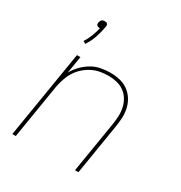

<svg xmlns="http://www.w3.org/2000/svg" viewBox="-177 -885 953 1011"><g transform="rotate(30 300.0 -379.0)"><path d="M138 -603 123 -612Q138 -635 148 -661Q158 -687 164 -713Q163 -713 162.5 -713Q162 -713 161 -713Q156 -713 152 -714.5Q148 -716 145 -719Q142 -722 141.5 -726.5Q141 -731 142 -736Q143 -740 145 -744.5Q147 -749 150.5 -752.5Q154 -756 159 -757Q164 -758 168 -758Q173 -758 177 -757Q181 -756 184 -752.5Q187 -749 187.5 -744.5Q188 -740 187 -736Q181 -701 169.5 -667Q158 -633 138 -603ZM43 0 130 -530H151L134 -426Q149 -453 170.5 -475Q192 -497 218 -512Q244 -527 273 -532.5Q302 -538 330 -538Q359 -538 387 -531.5Q415 -525 437 -509.5Q459 -494 474 -471Q489 -448 495.5 -421Q502 -394 501 -365Q500 -336 495 -307L445 0H424L475 -310Q479 -336 480 -362Q481 -388 475.5 -412.5Q470 -437 457 -458Q444 -479 424.5 -493Q405 -507 380 -513Q355 -519 329 -519Q305 -519 279.5 -514.5Q254 -510 230.5 -498Q207 -486 187 -468Q167 -450 153 -427.5Q139 -405 131 -380.5Q123 -356 118 -331L64 0Z"/></g></svg>

Font: Iosevka Curly Thin Extended
Style: Italic
Weight: 100
Width: 7
Italic angle: -9°
Monospace: yes
Designer: Belleve Invis
Foundry: Belleve Invis
Version: Version 11.1.0; ttfautohint (v1.8.3)